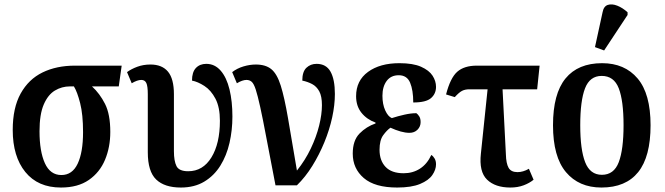

<svg xmlns="http://www.w3.org/2000/svg" viewBox="-20 -830 2977 860"><path d="M253 10Q150 10 93.5 -59.5Q37 -129 37 -248Q37 -347 72.5 -411Q108 -475 170.5 -505.5Q233 -536 316 -536H525L512 -443H392Q427 -411 450.5 -364.5Q474 -318 474 -239Q474 -171 450.5 -114.5Q427 -58 378 -24Q329 10 253 10ZM255 -46Q304 -46 328 -97Q352 -148 352 -238Q352 -317 339 -368Q326 -419 311 -443H293Q257 -443 226 -424.5Q195 -406 176 -362Q157 -318 157 -242Q157 -152 181 -99Q205 -46 255 -46Z M790 10Q717 10 679.5 -26Q642 -62 642 -148V-408Q642 -444 635.5 -458Q629 -472 613 -472Q595 -472 570 -457L549 -507Q568 -521 595 -531Q622 -541 654 -541Q706 -541 732.5 -509Q759 -477 759 -408V-153Q759 -109 770.5 -86Q782 -63 823 -63Q889 -63 927 -125Q965 -187 965 -289Q965 -350 945 -388Q925 -426 895.5 -445Q866 -464 840 -469Q840 -507 857.5 -525.5Q875 -544 904 -544Q942 -544 968.5 -513.5Q995 -483 1008 -429.5Q1021 -376 1021 -308Q1021 -247 1008 -190Q995 -133 967 -88Q939 -43 895 -16.5Q851 10 790 10Z M1214 0Q1189 -128 1173 -213.5Q1157 -299 1145.5 -351Q1134 -403 1125.5 -429Q1117 -455 1107.5 -463.5Q1098 -472 1084 -472Q1066 -472 1041 -457L1020 -507Q1042 -524 1070.5 -532.5Q1099 -541 1126 -541Q1170 -541 1195.5 -520Q1221 -499 1237.5 -446.5Q1254 -394 1270 -301Q1286 -208 1310 -66Q1347 -112 1372 -164.5Q1397 -217 1409.5 -267.5Q1422 -318 1422 -359Q1422 -399 1410 -421Q1398 -443 1378 -453.5Q1358 -464 1334 -469Q1334 -509 1352.5 -526.5Q1371 -544 1398 -544Q1441 -544 1460.5 -509Q1480 -474 1480 -409Q1480 -360 1468 -304.5Q1456 -249 1433 -193Q1410 -137 1379 -87Q1348 -37 1310 0Z M1759 10Q1659 10 1609.5 -32.5Q1560 -75 1560 -142Q1560 -201 1590.5 -232Q1621 -263 1662 -277V-281Q1623 -295 1599 -325Q1575 -355 1575 -399Q1575 -469 1628.5 -508Q1682 -547 1769 -547Q1830 -547 1866 -531Q1902 -515 1917.5 -491Q1933 -467 1933 -441Q1933 -410 1910.5 -390.5Q1888 -371 1831 -371Q1831 -426 1817 -459.5Q1803 -493 1766 -493Q1731 -493 1712 -467.5Q1693 -442 1693 -401Q1693 -363 1705.5 -335.5Q1718 -308 1735 -301Q1763 -310 1792 -316.5Q1821 -323 1845 -323Q1852 -318 1858 -308.5Q1864 -299 1864 -283Q1864 -263 1850 -249Q1836 -235 1814 -235Q1796 -235 1774.5 -241Q1753 -247 1729 -258Q1713 -247 1696.5 -224.5Q1680 -202 1680 -159Q1680 -111 1707 -82.5Q1734 -54 1788 -54Q1829 -54 1861 -74.5Q1893 -95 1912 -136Q1921 -130 1927 -119.5Q1933 -109 1933 -94Q1933 -70 1916.5 -46Q1900 -22 1861.5 -6Q1823 10 1759 10Z M2266 10Q2198 10 2161.5 -25.5Q2125 -61 2134 -142L2164 -430H2082Q2063 -430 2049.5 -423Q2036 -416 2017 -395L1978 -407Q1997 -481 2028 -508.5Q2059 -536 2116 -536H2397L2386 -430H2231L2246 -138Q2247 -98 2258 -78.5Q2269 -59 2298 -59Q2323 -59 2349 -74L2370 -25Q2352 -10 2325.5 0Q2299 10 2266 10Z M2674 10Q2573 10 2515 -59Q2457 -128 2457 -269Q2457 -410 2513 -478.5Q2569 -547 2677 -547Q2778 -547 2836 -478.5Q2894 -410 2894 -269Q2894 -128 2838.5 -59Q2783 10 2674 10ZM2676 -47Q2730 -47 2751.5 -103.5Q2773 -160 2773 -269Q2773 -379 2751.5 -434.5Q2730 -490 2675 -490Q2622 -490 2600.5 -434.5Q2579 -379 2579 -269Q2579 -160 2601 -103.5Q2623 -47 2676 -47ZM2686 -604 2645 -619 2679 -775Q2684 -802 2702.5 -808Q2721 -814 2745 -804.5Q2769 -795 2791 -775V-763Z"/></svg>

Font: Noto Serif Condensed SemiBold
Style: Regular
Weight: 600
Width: 3
Designer: Monotype Design Team
Foundry: Monotype Imaging Inc.
Version: Version 2.013